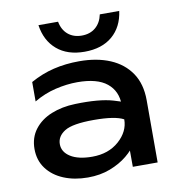

<svg xmlns="http://www.w3.org/2000/svg" viewBox="-88 -883 962 983"><g transform="rotate(-10 393.5 -392.0)"><path d="M525 -322Q525 -394 474.5 -435Q424 -476 321 -476Q266 -476 207 -462Q148 -448 94 -416V-517Q153 -550 215.5 -565Q278 -580 349 -580Q441 -580 509.5 -551Q578 -522 616.5 -465Q655 -408 655 -323V0H526ZM291 -368Q416 -372 487.5 -351Q559 -330 566 -317.5Q573 -305 573 -178Q573 -153 553 -120Q533 -87 496 -56.5Q459 -26 407 -6Q355 14 291 14Q221 14 165.5 -9Q110 -32 78 -75Q46 -118 46 -177Q46 -236 78.5 -278.5Q111 -321 166.5 -343.5Q222 -366 291 -368ZM178 -179Q178 -138 218.5 -112.5Q259 -87 331 -87Q416 -87 470.5 -135.5Q525 -184 525 -247Q481 -271 370.5 -271Q260 -271 219 -245.5Q178 -220 178 -179ZM176 -798H278Q286 -755 314.5 -731Q343 -707 386 -707Q429 -707 457.5 -731Q486 -755 495 -798H596Q585 -716 530.5 -669.5Q476 -623 386 -623Q297 -623 242.5 -669.5Q188 -716 176 -798Z"/></g></svg>

Font: Bounded
Style: Regular
Weight: 400
Designer: Vlad Churkin
Version: Version 1.0